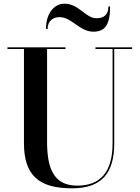

<svg xmlns="http://www.w3.org/2000/svg" viewBox="-20 -1007 759 1042"><path d="M303.5 -914C369 -914 412 -835 486.5 -835C553 -835 577.5 -877 577.5 -972H568.5C568.5 -927.5 544 -908 503.5 -908C444.5 -908 408 -987 330.5 -987C274 -987 229.5 -935 229.5 -850H238.5C238.5 -894.5 269 -914 303.5 -914ZM20.5 -750V-741H110V-230C110 -57 189.5 15 370 15C530.5 15 600 -65 600 -230V-741H697V-750H498V-741H591V-230C591 -69.5 521.5 0.5 399 0.5C262.5 0.5 235.5 -108 235.5 -240V-741H335.5V-750Z"/></svg>

Font: Bodoni* 24pt Medium
Style: Regular
Weight: 500
Version: Version 2.3